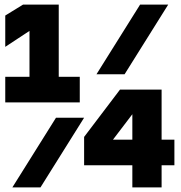

<svg xmlns="http://www.w3.org/2000/svg" viewBox="-20 -820 790 840"><path d="M716 -800 525 -495H402L593 -800ZM348 -305 157 0H34L225 -305ZM3 -372V-484H109V-758L170 -725L3 -615V-752L81 -800H237V-484H329V-372ZM687 -428V-209H743V-97H687V0H559V-97H348V-221L505 -428ZM440 -164V-209H559V-424H638Z"/></svg>

Font: Martian Mono SemiExpanded SemiExpanded
Style: Bold
Weight: 700
Width: 6
Monospace: yes
Version: Version 1.000